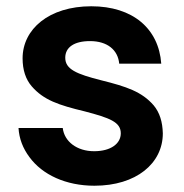

<svg xmlns="http://www.w3.org/2000/svg" viewBox="-20 -583 585 612"><path d="M74 -82C115 -26 190 9 281 9C414 9 499 -62 499 -158C498 -195 489 -224 470 -247C432 -291 383 -307 303 -327C224 -347 188 -362 188 -399C188 -432 216 -452 267 -452C322 -452 356 -424 360 -380H494C486 -492 403 -563 271 -563C136 -563 52 -490 52 -397C52 -360 62 -330 81 -308C119 -264 167 -248 250 -228C330 -207 365 -194 365 -158C365 -125 333 -101 280 -101C225 -101 185 -132 180 -175H39C41 -141 53 -110 74 -82Z"/></svg>

Font: Poppins SemiBold
Style: Regular
Weight: 600
Designer: Ninad Kale (Devanagari), Jonny Pinhorn (Latin)
Foundry: Indian Type Foundry
Version: 4.004